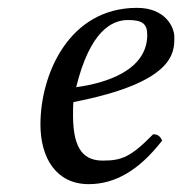

<svg xmlns="http://www.w3.org/2000/svg" viewBox="-20 -459 464 489"><path d="M167 -199C424 -249 424 -325 424 -363C424 -364 424 -364 424 -365C424 -390 401 -439 329 -439C155 -439 83 -269 83 -142C83 -57 123 10 206 10C273 10 334 -25 393 -101C388 -112 382 -117 370 -117C313 -59 290 -50 242 -50C197 -50 166 -74 166 -165C166 -170 166 -191 167 -199ZM355 -370C355 -280 250 -247 174 -237C209 -379 264 -408 306 -408C342 -408 355 -399 355 -370Z"/></svg>

Font: Libertinus Serif
Style: Italic
Weight: 400
Italic angle: -12°
Designer: Philipp H. Poll, Khaled Hosny
Foundry: Caleb Maclennan
Version: Version 7.050;RELEASE